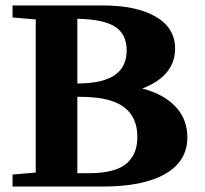

<svg xmlns="http://www.w3.org/2000/svg" viewBox="-20 -683 751 703"><path d="M25.9 0V-43.9L110.8 -51.3V-611.8L25.9 -619.1V-663.1H354.5Q480 -663.1 550.5 -621.8Q621.1 -580.6 621.1 -505.4Q621.1 -405.3 501 -358.9Q579.6 -338.4 622.8 -292.5Q666 -246.6 666 -179.7Q666 -93.8 586.2 -46.9Q506.3 0 355.5 0ZM263.2 -377.4Q355 -377.4 399.4 -407.5Q443.8 -437.5 443.8 -498.5Q443.8 -557.1 402.1 -584.7Q360.4 -612.3 263.2 -614.3ZM263.2 -48.8H306.2Q357.4 -48.8 393.1 -59.1Q428.7 -69.3 447.8 -88.4Q466.8 -107.4 474.9 -130.1Q482.9 -152.8 482.9 -181.6Q482.9 -291 371.6 -318.4Q334.5 -328.6 263.2 -328.6Z"/></svg>

Font: Elstob 6pt
Style: Bold
Weight: 700
Designer: Peter S. Baker
Version: Version 1.015